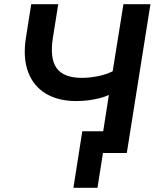

<svg xmlns="http://www.w3.org/2000/svg" viewBox="-20 -725 753 910"><path d="M442 165H328L370 -103H548L531 0H468ZM453 0 496 -275Q477 -266 451.5 -259.5Q426 -253 398 -249.5Q370 -246 342 -246Q256 -246 197 -281.5Q138 -317 113 -384.5Q88 -452 103 -547L128 -705H256L231 -548Q215 -448 248.5 -402Q282 -356 367 -356Q403 -356 442 -363.5Q481 -371 514 -387L565 -705H693L581 0Z"/></svg>

Font: Nunito Sans 12pt
Style: Bold Italic
Weight: 700
Italic angle: -9°
Designer: Vernon Adams
Foundry: Vernon Adams
Version: Version 3.101;gftools[0.9.27]